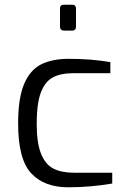

<svg xmlns="http://www.w3.org/2000/svg" viewBox="-20 -790 530 816"><path d="M57 -266Q57 -373 82.5 -433Q108 -493 155 -516.5Q202 -540 272 -540Q368 -540 449 -526V-479H293Q238 -479 204.5 -461Q171 -443 153.5 -396.5Q136 -350 136 -264Q136 -182 154.5 -136.5Q173 -91 207 -73.5Q241 -56 294 -56H457V-10Q363 6 270 6Q168 6 112.5 -53.5Q57 -113 57 -266ZM235 -676V-754Q235 -770 251 -770H288Q295 -770 299 -765.5Q303 -761 303 -754V-676Q303 -669 299 -664.5Q295 -660 288 -660H251Q244 -660 239.5 -664.5Q235 -669 235 -676Z"/></svg>

Font: Exo
Style: Regular
Weight: 400
Designer: Natanael Gama
Foundry: Natanael Gama
Version: Version 1.500; ttfautohint (v1.6)